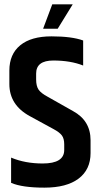

<svg xmlns="http://www.w3.org/2000/svg" viewBox="-20 -857 460 882"><path d="M23 -533Q23 -608 73 -649Q123 -690 216.5 -690Q310 -690 362 -671V-556Q304 -579 225 -579Q146 -579 146 -519V-492Q146 -462 157 -445.5Q168 -429 200 -412L315 -347Q396 -303 396 -213V-154Q396 -78 341 -36.5Q286 5 184 5Q82 5 31 -17V-133Q95 -106 176 -106Q275 -106 275 -168V-194Q275 -220 264.5 -234.5Q254 -249 226 -264L116 -324Q23 -375 23 -471ZM220 -837H314L245 -725H178Z"/></svg>

Font: Khand Semibold
Style: Regular
Weight: 600
Designer: Devanagari: Sanchit Sawaria, Jyotish Sonowal; Latin: Satya Rajpurohit
Foundry: Indian Type Foundry
Version: Version 1.100;PS 1.0;hotconv 1.0.78;makeotf.lib2.5.61930; tt